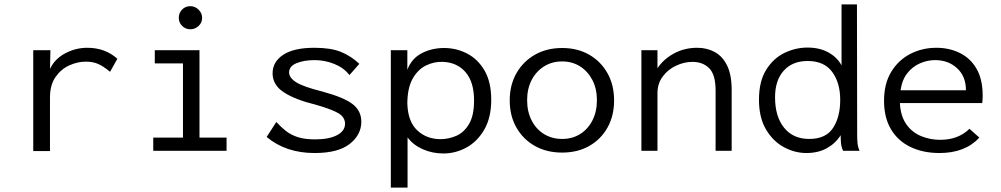

<svg xmlns="http://www.w3.org/2000/svg" viewBox="-20 -685 4544 872"><path d="M131 1V-457H209L207 -372Q229 -418 276.5 -443Q324 -468 376 -468Q458 -468 513 -418L480 -359Q447 -386 423.5 -395.5Q400 -405 370 -405Q332 -405 294.5 -388Q257 -371 232 -335Q207 -299 207 -242V1Z M676 0V-60H811V-397H683V-457H886V-60H1009V0ZM844 -552Q823 -552 807.5 -567Q792 -582 792 -604Q792 -626 807 -641.5Q822 -657 844 -657Q866 -657 882 -641Q898 -625 898 -604Q898 -582 882 -567Q866 -552 844 -552Z M1409 10Q1278 10 1191 -63L1235 -131Q1255 -109 1277.5 -91Q1300 -73 1331.5 -62.5Q1363 -52 1411 -52Q1474 -52 1510.5 -71Q1547 -90 1547 -123Q1547 -153 1516.5 -171Q1486 -189 1412 -210Q1321 -232 1269.5 -265.5Q1218 -299 1218 -352Q1218 -404 1266 -436Q1314 -468 1408 -468Q1482 -468 1528 -449.5Q1574 -431 1612 -395L1567 -344Q1542 -377 1498.5 -394.5Q1455 -412 1410 -412Q1360 -412 1326.5 -398Q1293 -384 1293 -356Q1293 -332 1325 -311.5Q1357 -291 1445 -269Q1541 -243 1581 -212.5Q1621 -182 1621 -132Q1621 -73 1568.5 -31.5Q1516 10 1409 10Z M1755 167V-457H1830V-368Q1849 -419 1895 -443Q1941 -467 1997 -467Q2053 -467 2102 -441.5Q2151 -416 2181 -364Q2211 -312 2211 -232Q2211 -151 2179.5 -96.5Q2148 -42 2098.5 -15Q2049 12 1994 12Q1943 12 1899.5 -7.5Q1856 -27 1831 -61V167ZM1981 -53Q2017 -53 2052 -68Q2087 -83 2110 -121.5Q2133 -160 2133 -229Q2133 -312 2095 -356.5Q2057 -401 1993 -404Q1952 -406 1914.5 -387.5Q1877 -369 1853.5 -326.5Q1830 -284 1830 -213Q1833 -132 1875.5 -92.5Q1918 -53 1981 -53Z M2533 8Q2463 8 2409.5 -22Q2356 -52 2325.5 -105.5Q2295 -159 2295 -229Q2295 -299 2325.5 -352.5Q2356 -406 2409.5 -436.5Q2463 -467 2533 -467Q2603 -467 2656 -436.5Q2709 -406 2739 -352.5Q2769 -299 2769 -229Q2769 -159 2739 -105.5Q2709 -52 2656 -22Q2603 8 2533 8ZM2533 -54Q2579 -54 2614.5 -76Q2650 -98 2670.5 -138Q2691 -178 2691 -230Q2691 -282 2670.5 -321.5Q2650 -361 2614.5 -383.5Q2579 -406 2533 -406Q2487 -406 2451 -383.5Q2415 -361 2394.5 -321.5Q2374 -282 2374 -230Q2374 -178 2394.5 -138Q2415 -98 2451 -76Q2487 -54 2533 -54Z M2893 0V-457H2966V-375Q2993 -416 3040.5 -442Q3088 -468 3147 -468Q3191 -468 3226.5 -448.5Q3262 -429 3282.5 -387Q3303 -345 3303 -276V0H3230V-274Q3230 -346 3201 -375Q3172 -404 3125 -404Q3087 -404 3050 -386.5Q3013 -369 2989.5 -337Q2966 -305 2966 -262V0Z M3642 10Q3590 10 3540.5 -16.5Q3491 -43 3459 -97Q3427 -151 3427 -232Q3427 -316 3460 -368.5Q3493 -421 3543.5 -445Q3594 -469 3647 -469Q3703 -469 3743 -446.5Q3783 -424 3802 -388V-665H3872L3873 -71Q3873 -53 3874.5 -35.5Q3876 -18 3884 0H3809Q3801 -18 3799.5 -35.5Q3798 -53 3798 -71Q3775 -34 3735.5 -12Q3696 10 3642 10ZM3655 -54Q3731 -54 3763.5 -104Q3796 -154 3796 -231Q3796 -309 3759.5 -358.5Q3723 -408 3648 -408Q3579 -408 3539.5 -364Q3500 -320 3500 -243Q3500 -156 3541 -105Q3582 -54 3655 -54Z M4247 10Q4172 10 4115 -17.5Q4058 -45 4026.5 -98Q3995 -151 3995 -227Q3995 -305 4027.5 -358.5Q4060 -412 4114 -440Q4168 -468 4233 -468Q4291 -468 4339 -444.5Q4387 -421 4415 -373Q4443 -325 4443 -250Q4443 -242 4442.5 -234Q4442 -226 4441 -217H4067Q4070 -158 4096 -121Q4122 -84 4163 -67Q4204 -50 4250 -50Q4332 -50 4383 -100L4428 -60Q4363 10 4247 10ZM4070 -275H4367Q4367 -338 4327 -375Q4287 -412 4227 -412Q4192 -412 4158.5 -397.5Q4125 -383 4101 -353Q4077 -323 4070 -275Z"/></svg>

Font: Inconsolata SemiExpanded
Style: Regular
Weight: 400
Width: 6
Monospace: yes
Designer: Raph Levien, Cyreal, Brenton Simpson
Foundry: Raph Levien, Cyreal, Google
Version: Version 3.100; ttfautohint (v1.8.4.7-5d5b)